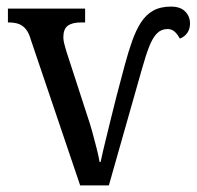

<svg xmlns="http://www.w3.org/2000/svg" viewBox="-20 -562 596 582"><path d="M74 -440Q68 -462 58.5 -473.5Q49 -485 36.5 -489.5Q24 -494 4 -494V-536H238V-494H226Q199 -494 185.5 -484Q172 -474 172 -449Q172 -441 174.5 -430.5Q177 -420 181 -407L244 -213Q252 -190 259.5 -163Q267 -136 273 -112Q279 -88 282 -71H285Q292 -104 299.5 -134Q307 -164 315 -197.5Q323 -231 333.5 -271.5Q344 -312 358 -364Q369 -405 380.5 -437.5Q392 -470 407 -493.5Q422 -517 444 -529.5Q466 -542 498 -542Q527 -542 541.5 -527Q556 -512 556 -491Q556 -474 547.5 -462Q539 -450 525 -445Q519 -457 510 -465.5Q501 -474 488 -474Q469 -474 456 -461Q443 -448 432.5 -421.5Q422 -395 410 -352L310 0H223Z"/></svg>

Font: Noto Serif SemiCondensed
Style: Regular
Weight: 400
Width: 4
Designer: Monotype Design Team
Foundry: Monotype Imaging Inc.
Version: Version 2.013